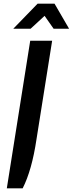

<svg xmlns="http://www.w3.org/2000/svg" viewBox="-20 -752 395 1042"><path d="M17 270 144 -531H263L178 4Q153 172 103 270ZM52 -596 184 -732H276L355 -596H271L222 -666L146 -596Z"/></svg>

Font: Exo
Style: DemiBoldItalic
Weight: 600
Designer: Natanael Gama
Version: Version 1